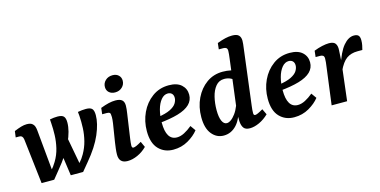

<svg xmlns="http://www.w3.org/2000/svg" viewBox="-68 -999 2675 1353"><g transform="rotate(-15 1269.5 -322.0)"><path d="M405 0 356 -31Q377 -47 397 -68.5Q417 -90 434 -120Q458 -162 469.5 -207.5Q481 -253 483 -299Q485 -345 482 -389L479 -418Q493 -421 509 -422.5Q525 -424 538 -424Q570 -424 582.5 -411Q595 -398 595 -364Q595 -304 561.5 -225.5Q528 -147 453 -58ZM102 0 64 -328Q62 -343 55 -350.5Q48 -358 32 -358H9L15 -403Q44 -415 66 -421.5Q88 -428 107 -428Q134 -428 146.5 -418Q159 -408 163.5 -394Q168 -380 169 -366L201 -27L194 0ZM194 0 146 -28Q167 -45 189 -67Q211 -89 229 -120Q255 -163 266 -210Q277 -257 278.5 -303Q280 -349 277 -389L275 -418Q288 -421 303.5 -422.5Q319 -424 331 -424Q363 -424 375.5 -411Q388 -398 388 -366Q388 -305 352 -226.5Q316 -148 241 -58ZM315 0 293 -155 356 -283 404 -25 405 0Z M729 7Q667 7 667 -56Q667 -75 670 -99.5Q673 -124 676 -144L697 -276Q699 -292 700 -301.5Q701 -311 701 -321Q701 -348 694.5 -353Q688 -358 673 -358H640L645 -403Q679 -416 705 -422Q731 -428 754 -428Q787 -428 802 -415Q817 -402 817 -374Q817 -363 815.5 -348Q814 -333 812 -321L786 -142Q784 -128 782.5 -114Q781 -100 781 -92Q781 -74 792 -74Q801 -74 815.5 -80.5Q830 -87 852 -100L871 -58Q840 -27 802 -10Q764 7 729 7ZM769 -483Q742 -483 725 -498Q708 -513 708 -538Q708 -566 728.5 -585.5Q749 -605 781 -605Q808 -605 824.5 -589.5Q841 -574 841 -550Q841 -522 820.5 -502.5Q800 -483 769 -483Z M1145 -434Q1205 -434 1236.5 -405.5Q1268 -377 1268 -333Q1268 -292 1239 -263.5Q1210 -235 1152.5 -218Q1095 -201 1008 -193L1011 -236Q1073 -245 1106 -261.5Q1139 -278 1151.5 -298.5Q1164 -319 1164 -338Q1164 -358 1153 -369Q1142 -380 1124 -380Q1096 -380 1074.5 -354Q1053 -328 1041.5 -285.5Q1030 -243 1030 -192Q1030 -128 1049.5 -96Q1069 -64 1108 -64Q1134 -64 1162 -78.5Q1190 -93 1219 -117L1246 -79Q1218 -43 1169.5 -15Q1121 13 1061 13Q996 13 954.5 -30.5Q913 -74 913 -161Q913 -233 942 -295Q971 -357 1023.5 -395.5Q1076 -434 1145 -434Z M1621 7Q1589 7 1576 -10.5Q1563 -28 1561 -60Q1560 -73 1560.5 -93.5Q1561 -114 1562 -133L1609 -505Q1611 -518 1612.5 -535Q1614 -552 1614 -560Q1614 -575 1606.5 -581Q1599 -587 1585 -587H1552L1557 -632Q1591 -645 1617 -651Q1643 -657 1667 -657Q1701 -657 1715 -643Q1729 -629 1729 -603Q1729 -593 1727.5 -578.5Q1726 -564 1724 -550L1673 -142Q1671 -130 1670 -115Q1669 -100 1669 -90Q1669 -74 1681 -74Q1688 -74 1701.5 -80Q1715 -86 1739 -100L1759 -58Q1727 -27 1690 -10Q1653 7 1621 7ZM1430 9Q1378 9 1343.5 -33.5Q1309 -76 1309 -156Q1309 -232 1338.5 -293.5Q1368 -355 1419 -391.5Q1470 -428 1537 -428Q1568 -428 1598 -421.5Q1628 -415 1651 -406L1620 -337Q1601 -356 1580.5 -366Q1560 -376 1534 -376Q1496 -376 1472 -347Q1448 -318 1437 -272.5Q1426 -227 1426 -177Q1426 -126 1438.5 -98Q1451 -70 1473 -70Q1487 -70 1503.5 -81.5Q1520 -93 1537 -116Q1554 -139 1567 -172L1581 -165Q1565 -78 1525 -34.5Q1485 9 1430 9Z M2027 -434Q2087 -434 2118.5 -405.5Q2150 -377 2150 -333Q2150 -292 2121 -263.5Q2092 -235 2034.5 -218Q1977 -201 1890 -193L1893 -236Q1955 -245 1988 -261.5Q2021 -278 2033.5 -298.5Q2046 -319 2046 -338Q2046 -358 2035 -369Q2024 -380 2006 -380Q1978 -380 1956.5 -354Q1935 -328 1923.5 -285.5Q1912 -243 1912 -192Q1912 -128 1931.5 -96Q1951 -64 1990 -64Q2016 -64 2044 -78.5Q2072 -93 2101 -117L2128 -79Q2100 -43 2051.5 -15Q2003 13 1943 13Q1878 13 1836.5 -30.5Q1795 -74 1795 -161Q1795 -233 1824 -295Q1853 -357 1905.5 -395.5Q1958 -434 2027 -434Z M2218 0 2254 -276Q2256 -287 2257.5 -303.5Q2259 -320 2259 -331Q2259 -346 2251.5 -352Q2244 -358 2230 -358H2197L2202 -403Q2232 -415 2261.5 -421.5Q2291 -428 2312 -428Q2347 -428 2359 -410.5Q2371 -393 2369 -363L2364 -277L2331 0ZM2350 -247Q2382 -348 2419 -391.5Q2456 -435 2496 -435Q2519 -435 2529 -424.5Q2539 -414 2539 -389Q2539 -370 2535.5 -353Q2532 -336 2528 -321H2492Q2445 -321 2412.5 -298Q2380 -275 2352 -214Z"/></g></svg>

Font: Rasa SemiBold
Style: Italic
Weight: 600
Italic angle: -7.10001°
Designer: Anna Giedrys (Yrsa+Rasa design), David Brezina (Yrsa art-direction, Rasa art-direction, design)
Foundry: Rosetta Type Foundry
Version: Version 2.004